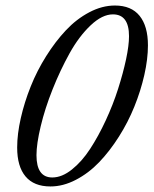

<svg xmlns="http://www.w3.org/2000/svg" viewBox="-20 -671 559 699"><path d="M163.6 7.8Q103.5 7.8 73 -28.6Q42.5 -64.9 42.5 -133.8Q42.5 -183.1 55.7 -241Q68.8 -298.8 91.8 -356.2Q114.7 -413.6 148.2 -466.8Q181.6 -520 220 -560.8Q258.3 -601.6 304.9 -626.2Q351.6 -650.9 398.4 -650.9Q458 -650.9 488.3 -613.3Q518.6 -575.7 518.6 -505.9Q518.6 -456.1 505.4 -397.9Q492.2 -339.8 469.2 -283Q446.3 -226.1 412.8 -173.3Q379.4 -120.6 341.1 -80.6Q302.7 -40.5 256.3 -16.4Q210 7.8 163.6 7.8ZM170.4 -24.9Q205.6 -24.9 241.9 -54Q278.3 -83 308.3 -129.2Q338.4 -175.3 365 -232.7Q391.6 -290 409.9 -347.4Q428.2 -404.8 439 -455.3Q449.7 -505.9 449.7 -539.1Q449.7 -618.7 391.1 -618.7Q352.1 -618.7 309.8 -578.6Q267.6 -538.6 233.4 -477.1Q199.2 -415.5 171.4 -345.7Q143.6 -275.9 128.2 -211.4Q112.8 -147 112.8 -106Q112.8 -24.9 170.4 -24.9Z"/></svg>

Font: Elstob 18pt
Style: Italic
Weight: 400
Italic angle: -20°
Designer: Peter S. Baker
Version: Version 1.015